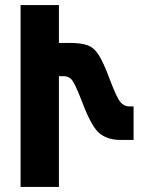

<svg xmlns="http://www.w3.org/2000/svg" viewBox="-20 -735 561 756"><path d="M61 1H212V-435H232Q251 -435 263.5 -420Q276 -405 304 -332Q341 -234 373 -209Q405 -184 455 -184H506V-316H489Q469 -316 454.5 -332.5Q440 -349 412 -423Q388 -488 369 -518Q350 -548 324 -557Q298 -566 253 -566H212V-715H61Z"/></svg>

Font: Noto Sans Armenian ExtraCondensed Extra
Style: Regular
Weight: 800
Width: 3
Designer: Monotype Design Team
Foundry: Monotype Imaging Inc.
Version: Version 1.901